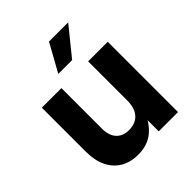

<svg xmlns="http://www.w3.org/2000/svg" viewBox="-205 -858 996 996"><g transform="rotate(-45 292.5 -360.5)"><path d="M232 10.8Q177.3 10.8 136.5 -12.9Q95.7 -36.7 73.3 -82.2Q51 -127.7 51 -192.7V-515.6H194.6V-219.1Q194.6 -167.5 219.6 -140.4Q244.6 -113.3 289.5 -113.3Q319.2 -113.3 342.1 -125.6Q364.9 -137.8 377.8 -163.5Q390.7 -189.3 390.7 -229.2V-515.6H534.4V0H393V-134.2H417.5Q392.9 -65.9 347.7 -27.6Q302.5 10.8 232 10.8ZM235.2 -579.1 319.9 -732H460.5L336.7 -579.1Z"/></g></svg>

Font: Inter Khmer Looped
Style: Regular
Weight: 400
Designer: Rasmus Andersson, Sovichet Tep
Foundry: Anagata Design
Version: Version 1.000